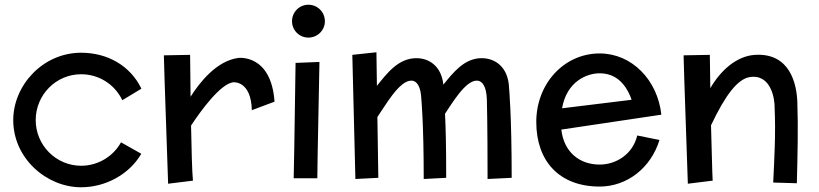

<svg xmlns="http://www.w3.org/2000/svg" viewBox="-20 -741 3462 812"><path d="M577 -368C531 -462 436 -518 323 -518C161 -518 36 -380 36 -233C36 -71 177 51 323 51C427 51 526 -4 576 -88L577 -91L492 -139L490 -136C456 -77 392 -40 323 -40C217 -40 131 -127 131 -233C131 -340 217 -427 323 -427C397 -427 463 -386 496 -320L497 -317L578 -366Z M1141 -311C1127 -514 988 -496 988 -496C896 -484 824 -392 786 -332C786 -332 785 -430 784 -509L673 -507C673 -507 675 -412 691 36L796 23C792 -18 790 -112 788 -210C831 -275 912 -386 966 -393C966 -393 1042 -402 1045 -275Z M1354 -651C1354 -690 1323 -721 1284 -721C1246 -721 1215 -690 1215 -651C1215 -613 1246 -582 1284 -582C1323 -582 1354 -613 1354 -651ZM1230 -475C1226 -158 1222 13 1222 13H1322C1322 13 1323 -106 1331 -479Z M1572 -520 1470 -509 1483 16 1580 11 1576 -246C1608 -292 1668 -400 1719 -400C1744 -400 1760 -374 1762 -321C1762 -321 1772 -219 1772 16L1867 11C1867 -125 1865 -202 1862 -260C1892 -304 1948 -400 1996 -400C2021 -400 2037 -374 2039 -321C2039 -321 2042 -219 2042 16L2144 11C2144 -255 2133 -368 2133 -368C2130 -457 2075 -495 2017 -495C1943 -495 1896 -433 1855 -383C1847 -461 1795 -495 1741 -495C1664 -495 1616 -430 1574 -378Z M2516 -45C2429 -45 2364 -100 2354 -193L2777 -256C2761 -403 2652 -515 2516 -515C2366 -515 2248 -388 2248 -225C2248 -60 2345 48 2516 48C2632 48 2733 -31 2769 -149L2675 -168C2656 -88 2585 -45 2516 -45ZM2357 -283C2377 -397 2462 -431 2516 -431C2580 -431 2623 -392 2648 -328L2651 -319Z M2994 23C2994 23 2992 -1 2987 -211C3048 -340 3100 -407 3151 -415C3242 -429 3257 -320 3256 -285C3261 -179 3255 -73 3250 31L3350 34C3353 -88 3356 -199 3352 -311C3349 -385 3322 -518 3173 -509C3094 -504 3027 -442 2984 -368L2982 -509L2871 -507C2871 -507 2873 -412 2889 36Z"/></svg>

Font: McLaren
Style: Regular
Weight: 400
Designer: Astigmatic (AOETI)
Foundry: Astigmatic (AOETI)
Version: Version 1.000